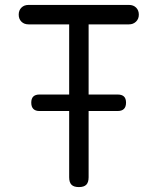

<svg xmlns="http://www.w3.org/2000/svg" viewBox="-20 -750 640 780"><path d="M261 -651H96Q78 -651 67 -662Q56 -673 56 -690.5Q56 -708 67 -719Q78 -730 96 -730H504Q522 -730 533 -719Q544 -708 544 -690.5Q544 -673 532.5 -662Q521 -651 504 -651H340V-366H458Q475 -366 483.5 -358Q492 -350 492 -333Q492 -316 483.5 -307.5Q475 -299 458 -299H340V-30Q340 -9 330.5 0.5Q321 10 300.5 10Q280 10 270.5 0.5Q261 -9 261 -30V-299H140Q124 -299 115.5 -307.5Q107 -316 107 -333Q107 -350 115.5 -358Q124 -366 140 -366H261Z"/></svg>

Font: Maple Mono Normal NL Light
Style: Regular
Weight: 300
Monospace: yes
Designer: subframe7536
Version: Version 7.000